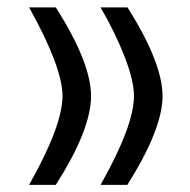

<svg xmlns="http://www.w3.org/2000/svg" viewBox="-20 -505 517 522"><path d="M326.2 -2.4H253.4Q344.2 -163.1 344.2 -244.1Q344.2 -285.6 318.6 -351.3Q293 -417 253.4 -484.9H326.7Q421.9 -334 421.9 -243.7Q421.9 -154.3 326.2 -2.4ZM131.8 -2.4H59.1Q149.9 -163.1 149.9 -244.1Q149.9 -321.8 59.1 -484.9H131.8Q227.5 -334.5 227.5 -243.7Q227.5 -152.8 131.8 -2.4Z"/></svg>

Font: Samim WOL
Style: WOL
Weight: 400
Foundry: DejaVu fonts team - Redesigned by Saber Rastikerdar
Version: Version 4.0.0